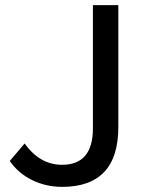

<svg xmlns="http://www.w3.org/2000/svg" viewBox="-20 -720 580 748"><path d="M18 -93 76 -161Q135 -78 222 -78Q342 -78 342 -220V-700H441V-225Q441 -108 386 -50Q331 8 222 8Q159 8 105 -18.5Q51 -45 18 -93Z"/></svg>

Font: CMG Sans Medium
Style: Regular
Weight: 500
Designer: Julieta Ulanovsky
Foundry: Julieta Ulanovsky
Version: Version 7.200